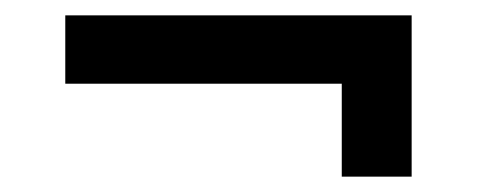

<svg xmlns="http://www.w3.org/2000/svg" viewBox="-20 -364 627 250"><path d="M65 -344H516V-134H425V-255H65Z"/></svg>

Font: Exo 2 Semi Bold
Style: Regular
Weight: 600
Designer: Natanael Gama
Version: Version 1.001;PS 001.001;hotconv 1.0.88;makeotf.lib2.5.64775